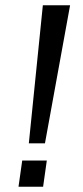

<svg xmlns="http://www.w3.org/2000/svg" viewBox="-20 -706 314 726"><path d="M89 -164 142 -686H245L150 -164ZM50 0 64 -99H157L143 0Z"/></svg>

Font: Chivo Medium Light
Style: Italic
Weight: 300
Italic angle: -8.05°
Version: Version 2.002